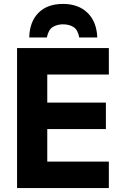

<svg xmlns="http://www.w3.org/2000/svg" viewBox="-20 -959 640 979"><path d="M67 0V-714H535V-579H221V-436H520V-301H221V-135H535V0ZM301 -939Q380 -939 426.5 -893.5Q473 -848 476 -768H384Q377 -807 355 -821Q333 -835 301 -835Q272 -835 249.5 -821.5Q227 -808 219 -768H129Q131 -848 176 -893.5Q221 -939 301 -939Z"/></svg>

Font: Noto Sans Mono ExtraBold
Style: Regular
Weight: 800
Designer: Monotype Design Team
Foundry: Monotype Imaging Inc.
Version: Version 2.014